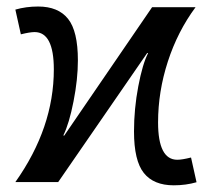

<svg xmlns="http://www.w3.org/2000/svg" viewBox="-20 -550 640 580"><path d="M424.8 -390.1 155.8 0H26.4Q142.6 -164.1 142.6 -340.3Q142.6 -453.1 84.5 -453.1Q70.3 -453.1 43 -446.3L26.4 -521Q58.6 -530.3 95.2 -530.3Q155.8 -530.3 185.5 -493.2Q215.3 -456.1 215.3 -367.7Q215.3 -310.5 202.1 -243.7Q189 -176.8 171.4 -141.1L173.8 -140.1L439.5 -528.3H570.8Q516.6 -455.1 487.1 -364.3Q457.5 -273.4 457.5 -180.2Q457.5 -67.4 515.6 -67.4Q529.8 -67.4 557.1 -74.2L573.7 0.5Q541.5 9.8 504.9 9.8Q444.3 9.8 414.6 -27.3Q384.8 -64.5 384.8 -152.8Q384.8 -221.2 397.7 -289.1Q410.6 -356.9 427.2 -389.2Z"/></svg>

Font: Courier New
Style: Regular
Weight: 400
Designer: Steve Matteson
Foundry: Ascender Corporation
Version: Version 2.00.3